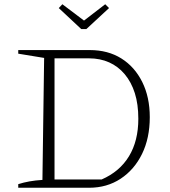

<svg xmlns="http://www.w3.org/2000/svg" viewBox="-20 -885 799 905"><path d="M403 -649Q489 -649 552 -609.5Q615 -570 650.5 -498.5Q686 -427 686 -333Q686 -234 649.5 -159.5Q613 -85 548.5 -42.5Q484 0 400 0H66V-17Q91 -25 119 -30Q147 -35 180 -37L188 -612L66 -632V-649ZM459 -39Q544 -76 588 -148.5Q632 -221 632 -325Q632 -394 615.5 -446Q599 -498 568 -535Q537 -572 494.5 -591Q452 -610 400 -610H216L237 -630V-19L216 -39ZM363 -748 257 -847 274 -865 376 -788 476 -865 494 -847 387 -748Z"/></svg>

Font: Piazzolla Thin Thin
Style: Regular
Weight: 250
Version: Version 2.005